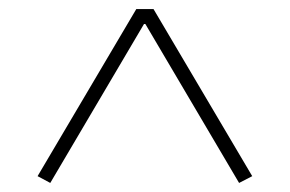

<svg xmlns="http://www.w3.org/2000/svg" viewBox="-20 -718 640 424"><path d="M508 -314 301 -665H298L91 -314L63 -329L281 -698H319L537 -329Z"/></svg>

Font: IBM Plex Mono ExtLt
Style: Regular
Weight: 200
Monospace: yes
Designer: Mike Abbink, Paul van der Laan, Pieter van Rosmalen
Foundry: Bold Monday
Version: Version 2.3